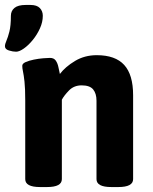

<svg xmlns="http://www.w3.org/2000/svg" viewBox="-40 -754 617 776"><path d="M25 -545Q12 -545 -4 -550Q-20 -555 -20 -567Q-20 -576 -14 -589.5Q-8 -603 -2 -626.5Q4 -650 4 -690Q4 -710 18.5 -722Q33 -734 64 -734H83Q109 -734 121 -721.5Q133 -709 133 -690Q133 -665 121.5 -639.5Q110 -614 92.5 -592.5Q75 -571 56.5 -558Q38 -545 25 -545ZM122 2Q62 2 62 -30V-347Q62 -397 59 -424Q56 -451 53 -464.5Q50 -478 50 -488Q50 -497 63.5 -503Q77 -509 96.5 -513Q116 -517 134.5 -518.5Q153 -520 162 -520Q178 -520 185.5 -509Q193 -498 196 -483Q199 -468 202 -455Q224 -484 263 -507.5Q302 -531 351 -531Q426 -531 462 -491.5Q498 -452 498 -369V-30Q498 2 438 2H410Q350 2 350 -30V-347Q350 -376 336.5 -392.5Q323 -409 290 -409Q259 -409 239 -388.5Q219 -368 210 -351V-30Q210 2 150 2Z"/></svg>

Font: Asap
Style: Regular
Weight: 400
Designer: Pablo Cosgaya
Foundry: Omnibus-Type
Version: Version 3.001